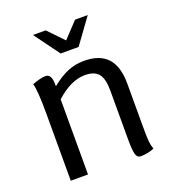

<svg xmlns="http://www.w3.org/2000/svg" viewBox="-141 -882 892 994"><g transform="rotate(-20 305.0 -385.5)"><path d="M539 -10Q503 5 464 5Q445 5 438.5 -17.5Q432 -40 432 -102V-370Q432 -434 409.5 -461.5Q387 -489 335 -489Q258 -489 175 -414V0H80V-365Q80 -503 68 -536Q115 -554 142 -554Q175 -554 175 -496V-486Q223 -525 265.5 -542.5Q308 -560 356 -560Q442 -560 484.5 -513.5Q527 -467 527 -372V-131Q527 -75 529.5 -52Q532 -29 539 -10ZM154 -776H224L306 -691L386 -776H456L355 -637H256Z"/></g></svg>

Font: Krub Medium
Style: Regular
Weight: 500
Designer: Ekaluck Peanpanawate
Foundry: Cadson Demak Co.,Ltd.
Version: Version 1.000; ttfautohint (v1.6)